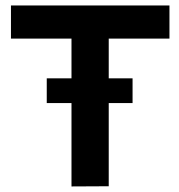

<svg xmlns="http://www.w3.org/2000/svg" viewBox="-20 -680 655 701"><path d="M598.7 -539H377V-394H464V-303.7H377V0L241 0.7V-303.7H150.7V-394H241V-539H20V-660H598.7Z"/></svg>

Font: Nata Sans
Style: Regular
Weight: 400
Designer: Daniel Uzquiano Cruz
Version: Version 1.001